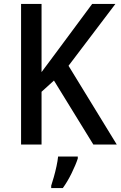

<svg xmlns="http://www.w3.org/2000/svg" viewBox="-20 -734 613 975"><path d="M573 0H454L254 -325L191 -268V0H87V-714H191V-368Q209 -392 229.5 -419.5Q250 -447 273 -478L448 -714H566L328 -400ZM375 71Q365 102 344 145Q323 188 299 221H240V209Q246 191 253.5 164.5Q261 138 267 110Q273 82 275 61H375Z"/></svg>

Font: Noto Sans Gujarati UI SemiCondensed Medium
Style: Regular
Weight: 500
Width: 4
Designer: Jelle Bosma - Monotype Design Team, Universal Thirst
Foundry: Monotype Imaging Inc.
Version: Version 2.106; ttfautohint (v1.8.4.7-5d5b)